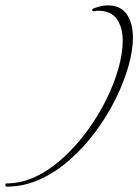

<svg xmlns="http://www.w3.org/2000/svg" viewBox="-71 -623 515 715"><path d="M-46 72Q-51 72 -51 66Q-51 60 -47 60Q10 60 63.5 34Q117 8 165.5 -36.5Q214 -81 254.5 -136.5Q295 -192 324.5 -251.5Q354 -311 370 -368Q386 -425 386 -471Q386 -521 364 -552Q342 -583 295 -583Q291 -583 287 -582.5Q283 -582 278 -581H277Q273 -581 272.5 -585Q272 -589 276 -591Q306 -603 329 -603Q379 -603 401.5 -569.5Q424 -536 424 -483Q424 -435 407 -375.5Q390 -316 359 -253.5Q328 -191 285 -133Q242 -75 189.5 -28.5Q137 18 77.5 45Q18 72 -46 72Z"/></svg>

Font: Waterfall
Style: Regular
Weight: 400
Designer: Robert E. Leuschke
Foundry: Robert E. Leuschke
Version: Version 1.010; ttfautohint (v1.8.3)